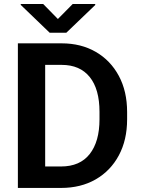

<svg xmlns="http://www.w3.org/2000/svg" viewBox="-20 -924 691 944"><path d="M280.3 0H67.9V-710.9H283.2Q378.4 -710.9 450.9 -668.9Q523.4 -627 564.2 -551Q605 -475.1 605 -373V-337.4Q605 -235.8 564.2 -159.9Q523.4 -84 450.4 -42Q377.4 0 280.3 0ZM283.2 -605H202.1V-105.5H280.3Q373 -105.5 421.1 -166.7Q469.2 -228 469.2 -337.4V-374Q469.2 -485.8 421.1 -545.4Q373 -605 283.2 -605ZM192.4 -904.3 264.6 -830.6 337.4 -904.3H448.2V-899.4L306.2 -763.2H224.1L82 -899.9V-904.3Z"/></svg>

Font: Vazirmatn RD FD SemiBold
Style: Regular
Weight: 600
Designer: Saber Rastikerdar
Foundry: Saber Rastikerdar
Version: Version 33.003